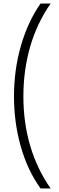

<svg xmlns="http://www.w3.org/2000/svg" viewBox="-20 -820 335 1084"><path d="M59 -275Q59 -427 98.5 -563Q138 -699 209 -800H266Q189 -690 150.5 -557Q112 -424 112 -276Q112 -128 150.5 3Q189 134 266 244H209Q135 141 97 6Q59 -129 59 -275Z"/></svg>

Font: Noto Sans Tamil ExtraCondensed Light
Style: Regular
Weight: 300
Width: 2
Designer: Jelle Bosma - Monotype Design Team
Foundry: Monotype Imaging Inc.
Version: Version 2.004; ttfautohint (v1.8.4.7-5d5b)